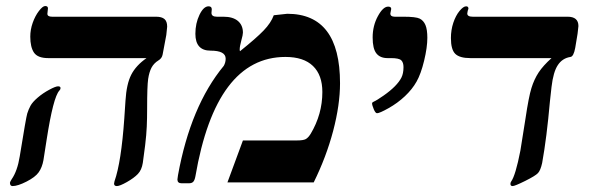

<svg xmlns="http://www.w3.org/2000/svg" viewBox="-20 -609 1988 641"><path d="M141.1 -415Q106 -415 93.5 -433.3Q81.1 -451.7 81.1 -486.8Q81.1 -509.8 89.1 -532.7Q97.2 -555.7 109.9 -572.3Q122.6 -588.9 130.9 -588.9Q140.1 -588.9 140.1 -581.1L138.2 -563Q138.2 -553.2 153.8 -553.2H501Q520 -553.2 529.1 -545.4Q538.1 -537.6 538.1 -520L535.2 -492.2L522.9 -426.8Q520.5 -414.1 508.8 -407.2Q493.7 -397.9 485.8 -383.1Q478 -368.2 474.6 -345.2Q471.2 -322.3 471.2 -246.1Q471.2 -214.4 470 -186.8Q468.8 -159.2 464.6 -124.3Q460.4 -89.4 456.8 -65.4Q453.1 -41.5 440.2 -28.1Q427.2 -14.6 403.6 -1.2Q379.9 12.2 370.1 12.2Q360.8 12.2 360.8 3.9L362.3 -3.9Q384.8 -67.9 395 -213.9L398.9 -272.5Q402.3 -328.6 418.2 -359.6Q434.1 -390.6 469.2 -415ZM182.1 -314.9Q182.1 -310.5 178.2 -306.6Q157.7 -284.7 135.7 -142.6L125 -74.2Q120.6 -49.8 109.1 -33.7Q97.7 -17.6 68.4 -2.7Q39.1 12.2 22 12.2Q13.2 12.2 13.2 1Q14.2 -3.4 19 -10.7Q38.1 -38.1 45.9 -86.9Q66.9 -216.8 71 -230.2Q75.2 -243.7 81.8 -255.9Q88.4 -268.1 105.7 -283Q123 -297.9 144.3 -309.3Q165.5 -320.8 173.8 -320.8Q182.1 -320.8 182.1 -314.9Z M971.2 -140.1Q992.2 -140.1 1000.5 -144.5Q1008.8 -148.9 1017.1 -162.1Q1056.2 -227.5 1056.2 -301.8Q1056.2 -358.4 1024.9 -388.7Q993.7 -418.9 933.1 -418.9Q700.7 -418.9 632.3 -20Q629.9 -7.3 625.2 -2.2Q620.6 2.9 610.4 2.9H586.4Q572.3 2.9 572.3 -9.8L574.2 -23.9Q616.2 -254.9 727.1 -389.2Q733.4 -400.4 733.4 -413.1Q733.4 -439.9 683.1 -439.9Q632.3 -439.9 632.3 -496.1Q632.3 -531.2 646 -559.6Q659.7 -587.9 676.3 -587.9Q687 -587.9 687 -578.1L686 -565.9Q686 -553.2 704.1 -553.2H726.1Q757.3 -553.2 774.2 -539.1Q791 -524.9 791 -500Q791 -492.7 785.6 -473.6Q780.3 -454.1 780.3 -444.8V-441.4L781.2 -438Q835.4 -481.4 860.1 -507.1Q884.8 -532.7 894 -558.1L939 -563Q1115.2 -563 1115.2 -331.1Q1115.2 -259.3 1092.3 -172.1Q1069.3 -85 1027.3 0H739.3L791 -140.1Z M1327.1 -553.2Q1368.2 -553.2 1381.1 -546.9Q1394 -540.5 1400.4 -525.4Q1406.7 -510.3 1406.7 -482.9Q1406.7 -450.7 1396 -406.5Q1385.3 -362.3 1370.8 -336.7Q1356.4 -311 1331.8 -287.8Q1307.1 -264.6 1277.1 -247.8Q1247.1 -231 1238.8 -231Q1233.4 -231 1227.8 -244.4Q1222.2 -257.8 1222.2 -264.2Q1222.2 -267.1 1227.5 -269.5Q1237.8 -273.9 1260.5 -289.8Q1283.2 -305.7 1298.1 -320.8Q1313 -335.9 1320.1 -349.9Q1327.1 -363.8 1327.1 -384.8Q1327.1 -400.4 1319.6 -407.7Q1312 -415 1285.2 -415H1273.9Q1249 -415 1236.6 -430.7Q1224.1 -446.3 1224.1 -483.9Q1224.1 -522.9 1241.5 -554.9Q1258.8 -586.9 1275.9 -586.9Q1286.1 -586.9 1286.1 -579.1L1283.2 -564Q1283.2 -553.2 1297.9 -553.2Z M1550.3 -415Q1514.6 -415 1500 -429.2Q1485.4 -443.4 1485.4 -481.9Q1485.4 -508.8 1493.4 -533Q1501.5 -557.1 1514.2 -572.5Q1526.9 -587.9 1536.1 -587.9Q1543.9 -587.9 1543.9 -580.1L1541.5 -572.8L1540 -564Q1540 -553.2 1558.1 -553.2H1875Q1911.1 -553.2 1911.1 -522L1908.2 -496.1L1900.4 -449.2Q1895 -419.9 1884.3 -418.9Q1857.4 -414.6 1842.3 -391.6Q1827.1 -368.7 1821.3 -318.8L1815.9 -270Q1805.2 -148.9 1790 -64.9Q1784.7 -40.5 1776.1 -31.2Q1767.6 -22 1733.2 -4.9Q1698.7 12.2 1691.4 12.2Q1684.1 12.2 1684.1 4.9Q1684.1 0.5 1686.5 -2.9Q1701.2 -23.4 1717.3 -106L1734.4 -213.4Q1745.1 -285.6 1754.2 -314.9Q1763.2 -344.2 1778.3 -367.2Q1793.5 -390.1 1821.3 -415Z"/></svg>

Font: Liberation Serif
Style: Bold Italic
Weight: 700
Italic angle: -16.333°
Designer: Steve Matteson
Foundry: Ascender Corporation
Version: Version 2.1.5